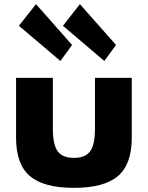

<svg xmlns="http://www.w3.org/2000/svg" viewBox="-20 -887 712 922"><path d="M70.8 -763.2 152.8 -867.2 326.2 -670.9 270 -594.2ZM282.2 -763.2 363.8 -867.2 537.1 -670.9 481 -594.2ZM57.1 -226.1V-513.2H233.9V-269Q233.9 -192.9 256.8 -160.9Q279.8 -128.9 335 -128.9Q390.1 -128.9 413.1 -160.9Q436 -192.9 436 -269V-513.2H612.8V-226.1Q612.8 -98.1 546.4 -41.5Q480 15.1 335 15.1Q189.9 15.1 123.5 -41.5Q57.1 -98.1 57.1 -226.1Z"/></svg>

Font: Hussar Preview
Style: Bold
Weight: 700
Foundry: Cannot Into Space Fonts, PlusOne Fonts
Version: Version 2.29RC2 "Millennial"